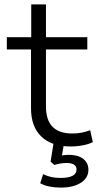

<svg xmlns="http://www.w3.org/2000/svg" viewBox="-20 -658 443 873"><path d="M301 8Q215 8 168 -37Q121 -82 121 -166V-433H11V-489H122V-638H189V-489H377V-433H189V-174Q189 -112 219 -81.5Q249 -51 309 -51Q332 -51 352 -55Q372 -59 390 -66L402 -12Q386 -3 358 2.5Q330 8 301 8ZM257 195Q230 195 204.5 190Q179 185 163 175L176 134Q198 144 215.5 147.5Q233 151 257 151Q291 151 309.5 141.5Q328 132 328 113Q328 98 316.5 90.5Q305 83 283 83Q271 83 257 85Q243 87 227 92L210 77L225 -17H273L260 59L237 54Q253 50 266.5 48Q280 46 292 46Q319 46 339 53.5Q359 61 370.5 76.5Q382 92 382 114Q382 139 366.5 157Q351 175 323 185Q295 195 257 195Z"/></svg>

Font: Nunito Sans 10pt SemiExpanded Light
Style: Regular
Weight: 300
Width: 6
Designer: Vernon Adams
Foundry: Vernon Adams
Version: Version 3.101;gftools[0.9.27]